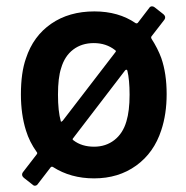

<svg xmlns="http://www.w3.org/2000/svg" viewBox="-20 -555 586 606"><path d="M458 -433Q478 -402 489 -372Q506 -323 506 -258Q506 -195 489 -144Q466 -73 410 -32.5Q354 8 277 8Q203 8 147 -28Q143 -30 140 -27L100 25Q97 30 92 31Q87 32 83 28L55 6Q46 -2 52 -11L96 -68Q99 -72 96 -75Q73 -107 62 -143Q46 -194 46 -257Q46 -326 62 -371Q85 -441 141.5 -480Q198 -519 278 -519Q354 -519 408 -482Q412 -480 415 -483L451 -530Q454 -535 460 -535Q464 -535 468 -532L496 -510Q505 -502 499 -493L458 -440Q456 -437 458 -433ZM178 -174 344 -390Q348 -394 343 -397Q315 -419 276 -419Q238 -419 211 -398.5Q184 -378 173 -340Q163 -310 163 -256Q163 -204 172 -172Q172 -170 174 -171Q176 -172 178 -174ZM389 -256Q389 -303 382 -332Q381 -335 379 -335Q377 -335 375 -333L211 -119Q207 -115 212 -112Q238 -92 277 -92Q314 -92 341 -113Q368 -134 379 -172Q389 -205 389 -256Z"/></svg>

Font: Barlow SemiBold
Style: Regular
Weight: 600
Designer: Jeremy Tribby
Foundry: Tribby Type
Version: Version 1.422